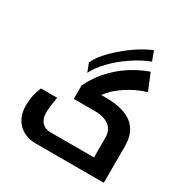

<svg xmlns="http://www.w3.org/2000/svg" viewBox="-214 -1168 1315 1351"><g transform="rotate(30 443.5 -492.5)"><path d="M264.2 0Q170.9 0 117.9 -53.7Q64.9 -107.4 64.9 -201.2Q64.9 -280.3 97.2 -354H229Q213.9 -273.9 213.9 -223.1Q213.9 -175.3 239.5 -147.7Q265.1 -120.1 308.1 -120.1H663.1V-280.8Q663.1 -341.3 621.6 -373.5Q580.1 -405.8 503.9 -405.8H334V-514.2Q386.7 -626 483.2 -711.2Q579.6 -796.4 707 -841.8L762.2 -708Q675.8 -682.1 599.4 -630.6Q522.9 -579.1 488.8 -525.9H526.9Q812 -525.9 812 -299.8V0ZM297.9 -681.2Q330.1 -754.9 436.8 -847.2Q543.5 -939.5 650.9 -984.9L679.7 -908.2Q606.4 -880.4 532.5 -829.8Q458.5 -779.3 403.6 -721.2Q348.6 -663.1 324.7 -611.8Z"/></g></svg>

Font: Droid Arabic Kufi
Style: Bold
Weight: 700
Designer: Pascal Zoghbi
Foundry: Irfont.ir
Version: Version 1.00 February 28, 2013, initial release